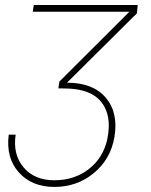

<svg xmlns="http://www.w3.org/2000/svg" viewBox="-20 -548 597 761"><path d="M492.7 -501.5H109.9L113.8 -528.3H525.9L522.5 -495.1L245.6 -220.2Q348.6 -220.2 399.2 -160.9Q449.7 -101.6 433.6 -5.4Q418.9 82.5 352.3 137.7Q285.6 192.9 195.8 192.9Q106 192.9 54.4 135Q2.9 77.1 14.6 -14.2H42Q30.3 64.5 73.5 115.5Q116.7 166.5 195.3 166.5Q274.9 166.5 332 122.1Q389.2 77.6 405.3 3.4Q415.5 -45.4 408.2 -84.5Q385.3 -195.3 240.2 -197.3L211.4 -197.8L215.3 -224.6Z"/></svg>

Font: Roboto Thin
Style: Italic
Weight: 250
Italic angle: -12°
Designer: Google
Version: Version 2.134; 2016